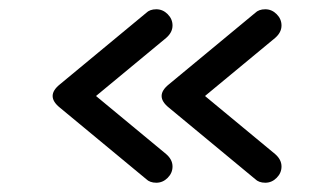

<svg xmlns="http://www.w3.org/2000/svg" viewBox="-20 -501 721 414"><path d="M530 -115 344 -269Q313 -294 344 -319L530 -473Q538 -481 552 -481Q566 -481 576.5 -470.5Q587 -460 587 -446Q587 -431 573 -419L422 -294L573 -169Q587 -157 587 -142Q587 -128 576.5 -117.5Q566 -107 552 -107Q538 -107 530 -115ZM295 -115 109 -269Q78 -294 109 -319L295 -473Q303 -481 317 -481Q331 -481 341.5 -470.5Q352 -460 352 -446Q352 -431 338 -419L187 -294L338 -169Q352 -157 352 -142Q352 -128 341.5 -117.5Q331 -107 317 -107Q303 -107 295 -115Z"/></svg>

Font: Jura
Style: Bold
Weight: 700
Designer: Daniel Johnson, Alexei Vanyashin
Foundry: Daniel Johnson
Version: Version 5.103